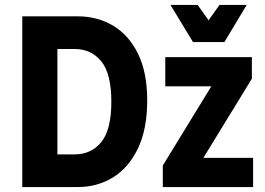

<svg xmlns="http://www.w3.org/2000/svg" viewBox="-20 -756 1071 776"><path d="M70 0V-690H294Q374 -690 437.5 -652Q501 -614 538 -538.5Q575 -463 575 -350Q575 -235 538 -157Q501 -79 437.5 -39.5Q374 0 294 0ZM212 -132H281Q349 -132 389.5 -182Q430 -232 430 -345Q430 -458 389.5 -508Q349 -558 281 -558H212ZM638 -87 834 -407H648V-525H998V-438L802 -118H1003V0H638ZM977 -736 887 -586H760L669 -736H779L823 -674L867 -736Z"/></svg>

Font: Radio Canada Condensed
Style: Bold
Weight: 700
Width: 3
Designer: Charles Daoud, Etienne Aubert Bonn, Alexandre Saumier Demers, Jacques Le Bailly
Foundry: Radio-Canada
Version: Version 2.104; ttfautohint (v1.8.4.7-5d5b);gftools[0.9.28.de